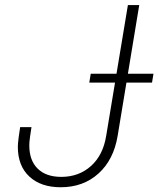

<svg xmlns="http://www.w3.org/2000/svg" viewBox="-20 -748 641 777"><path d="M225.6 9.8Q145.5 9.8 98.9 -33.4Q52.2 -76.7 52.2 -153.8Q52.2 -161.1 53 -169.7Q53.7 -178.2 55.7 -193.4Q57.6 -208.5 61.5 -233.4H107.4Q103.5 -209 101.6 -194.8Q99.6 -180.7 99.1 -173.1Q98.6 -165.5 98.6 -159.2Q98.6 -99.1 132.3 -65.7Q166 -32.2 228 -32.2Q298.8 -32.2 347.9 -75.9Q397 -119.6 409.7 -198.2L497.6 -727.5H543.5L456.1 -198.2Q439.9 -101.1 378.4 -45.7Q316.9 9.8 225.6 9.8ZM341.3 -413.6 347.2 -449.7H601.1L595.2 -413.6Z"/></svg>

Font: Inter ExtraLight
Style: Italic
Weight: 250
Italic angle: -9.3988°
Designer: Rasmus Andersson
Foundry: rsms
Version: Version 4.001;git-66647c0bb